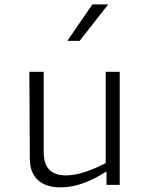

<svg xmlns="http://www.w3.org/2000/svg" viewBox="-20 -818 660 850"><path d="M448 -500H510V0.5H451.5V-62L448 -69ZM173.5 -500V-143.5Q173.5 -106.5 185.8 -84Q198 -61.5 219.8 -51.5Q241.5 -41.5 271.5 -41.5Q313 -41.5 363 -58.8Q413 -76 468.5 -107.5V-57.5H448.5Q398.5 -25 348 -6.8Q297.5 11.5 248 11.5Q182 11.5 147.2 -21.5Q112.5 -54.5 112 -114L110 -500ZM332.5 -637 459 -798.5H389L278 -637Z"/></svg>

Font: Monaspace Argon Var
Style: Regular
Weight: 400
Designer: Riley Cran and the Lettermatic Team
Version: Version 1.000 (Monaspace Argon Var)